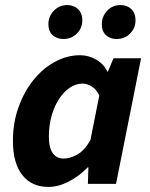

<svg xmlns="http://www.w3.org/2000/svg" viewBox="-20 -726 592 758"><path d="M230 -572Q205 -572 188 -587Q171 -602 171 -631Q171 -661 192.5 -683.5Q214 -706 246 -706Q271 -706 288 -690Q305 -674 305 -646Q305 -615 283.5 -593.5Q262 -572 230 -572ZM440 -572Q415 -572 398.5 -587Q382 -602 382 -631Q382 -661 403 -683.5Q424 -706 456 -706Q482 -706 498.5 -690Q515 -674 515 -646Q515 -615 493.5 -593.5Q472 -572 440 -572ZM171 12Q105 12 68 -35Q31 -82 31 -170Q31 -241 53 -302.5Q75 -364 112 -410Q149 -456 197 -482Q245 -508 296 -508Q330 -508 360 -490.5Q390 -473 404 -443H406L428 -496H537L438 0H327L329 -65H326Q292 -30 251 -9Q210 12 171 12ZM231 -100Q256 -100 284.5 -115.5Q313 -131 337 -173L372 -349Q360 -374 341.5 -385Q323 -396 306 -396Q280 -396 256 -380Q232 -364 213.5 -336Q195 -308 184 -270Q173 -232 173 -187Q173 -142 188.5 -121Q204 -100 231 -100Z"/></svg>

Font: TypoPRO Source Sans Pro
Style: Bold Italic
Weight: 700
Italic angle: -11°
Designer: Paul D. Hunt
Foundry: Adobe Systems Incorporated
Version: Version 1.075;PS 2.000;hotconv 1.0.86;makeotf.lib2.5.63406